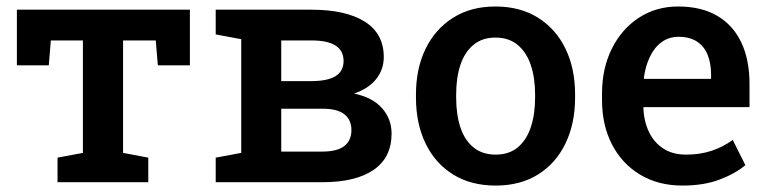

<svg xmlns="http://www.w3.org/2000/svg" viewBox="-20 -558 2352 588"><path d="M156.2 0V-75.2L233.9 -89.8V-434.1H135.7L129.4 -357.9H31.7V-528.3H561.5V-357.9H463.4L457 -434.1H356.9V-89.8L434.1 -75.2V0Z M640.6 0V-75.2L718.8 -89.8V-438L640.6 -452.6V-528.3H718.8H933.6Q1039.1 -528.3 1097.2 -491.7Q1155.3 -455.1 1155.3 -383.3Q1155.3 -345.2 1132.3 -316.2Q1109.4 -287.1 1064.5 -271.5Q1121.6 -259.3 1150.4 -226.3Q1179.2 -193.4 1179.2 -148.9Q1179.2 -75.7 1124.3 -37.8Q1069.3 0 967.8 0ZM841.3 -93.8H967.3Q1012.2 -93.8 1034.2 -110.6Q1056.2 -127.4 1056.2 -159.7Q1056.2 -190.9 1034.7 -208Q1013.2 -225.1 967.8 -225.1H841.3ZM841.3 -309.6H936Q984.9 -310.1 1008.5 -325.4Q1032.2 -340.8 1032.2 -371.1Q1032.2 -434.1 934.6 -434.1H841.3Z M1498 10.3Q1421.9 10.3 1367.2 -23.9Q1312.5 -58.1 1283.2 -118.9Q1253.9 -179.7 1253.9 -258.8V-269Q1253.9 -347.7 1283.2 -408.2Q1312.5 -468.8 1367.2 -503.4Q1421.9 -538.1 1497.1 -538.1Q1573.2 -538.1 1627.9 -503.7Q1682.6 -469.2 1711.9 -408.7Q1741.2 -348.1 1741.2 -269V-258.8Q1741.2 -179.7 1711.9 -118.9Q1682.6 -58.1 1628.2 -23.9Q1573.7 10.3 1498 10.3ZM1498 -84.5Q1539.1 -84.5 1565.7 -106.7Q1592.3 -128.9 1605.5 -168.2Q1618.7 -207.5 1618.7 -258.8V-269Q1618.7 -319.8 1605.5 -358.9Q1592.3 -397.9 1565.4 -420.4Q1538.6 -442.9 1497.1 -442.9Q1456.5 -442.9 1429.7 -420.4Q1402.8 -397.9 1389.9 -358.9Q1377 -319.8 1377 -269V-258.8Q1377 -207.5 1389.9 -168.2Q1402.8 -128.9 1429.9 -106.7Q1457 -84.5 1498 -84.5Z M2070.3 10.3Q1995.6 10.3 1940.2 -23.2Q1884.8 -56.6 1854.2 -115.7Q1823.7 -174.8 1823.7 -251V-271.5Q1823.7 -348.6 1853.8 -408.9Q1883.8 -469.2 1936.5 -503.7Q1989.3 -538.1 2056.6 -538.1Q2128.4 -538.1 2177 -509.3Q2225.6 -480.5 2250.5 -427.5Q2275.4 -374.5 2275.4 -300.3V-230H1951.2L1950.2 -227.5Q1952.1 -186 1967.5 -153.8Q1982.9 -121.6 2011.5 -103Q2040 -84.5 2081.1 -84.5Q2124 -84.5 2159.2 -96.2Q2194.3 -107.9 2224.1 -129.4L2262.7 -52.2Q2231.4 -25.9 2183.1 -7.8Q2134.8 10.3 2070.3 10.3ZM1953.1 -316.4H2157.7V-329.1Q2157.7 -363.8 2147.2 -389.9Q2136.7 -416 2114.5 -430.7Q2092.3 -445.3 2058.1 -445.3Q2028.3 -445.3 2005.9 -428.7Q1983.4 -412.1 1970 -383.5Q1956.5 -355 1951.7 -318.8Z"/></svg>

Font: Roboto Slab LO Medium
Style: Regular
Weight: 500
Designer: Google
Version: Version 2.000